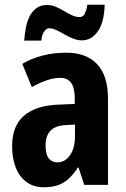

<svg xmlns="http://www.w3.org/2000/svg" viewBox="-20 -779 531 809"><path d="M259 -557Q344 -557 389.5 -508.5Q435 -460 435 -363V0H335L311 -73H308Q290 -45 270 -26.5Q250 -8 225 1Q200 10 165 10Q121 10 91 -12.5Q61 -35 46 -74Q31 -113 31 -162Q31 -248 80.5 -291Q130 -334 223 -338L295 -341V-363Q295 -408 280 -429.5Q265 -451 234 -451Q208 -451 178 -441Q148 -431 114 -412L74 -510Q113 -533 159.5 -545Q206 -557 259 -557ZM257 -252Q213 -250 192.5 -228Q172 -206 172 -166Q172 -129 185 -112Q198 -95 222 -95Q254 -95 275 -125Q296 -155 296 -205V-254ZM421 -759Q419 -684 392 -646.5Q365 -609 326 -609Q307 -609 288 -616.5Q269 -624 251 -634.5Q233 -645 217 -652.5Q201 -660 187 -660Q177 -660 167 -647.5Q157 -635 154 -608H82Q84 -636 89 -662.5Q94 -689 105 -710.5Q116 -732 134 -745Q152 -758 177 -758Q197 -758 215 -750.5Q233 -743 250 -732.5Q267 -722 283.5 -714.5Q300 -707 316 -707Q329 -707 336.5 -720Q344 -733 348 -759Z"/></svg>

Font: Noto Sans Display Condensed
Style: Bold
Weight: 700
Width: 3
Designer: Monotype Design Team
Foundry: Monotype Imaging Inc.
Version: Version 2.003